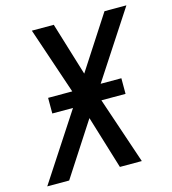

<svg xmlns="http://www.w3.org/2000/svg" viewBox="-109 -825 819 914"><g transform="rotate(-15 300.0 -367.5)"><path d="M11 0 226 -329H124V-406H243L132 -735H240L320 -473L490 -735H598L383 -406H485V-329H366L477 0H369L289 -262L119 0Z"/></g></svg>

Font: Iosevka Custom Medium
Style: Italic
Weight: 500
Italic angle: -9°
Designer: Belleve Invis
Foundry: Belleve Invis
Version: Version 27.0.1